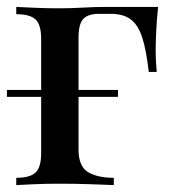

<svg xmlns="http://www.w3.org/2000/svg" viewBox="-20 -535 506 555"><path d="M0 -255V-275H321V-255ZM437 -515Q433 -477 431.5 -443Q430 -409 430 -391Q430 -372 431 -355Q432 -338 433 -327H410Q403 -389 391.5 -425.5Q380 -462 358.5 -478.5Q337 -495 300 -495Q292 -495 283.5 -495Q275 -495 266 -495Q234 -495 220.5 -480Q207 -465 207 -426V-103Q207 -54 234.5 -37.5Q262 -21 309 -21V0Q285 -1 241.5 -2.5Q198 -4 149 -4Q114 -4 79.5 -2.5Q45 -1 27 0V-21Q66 -21 82.5 -36Q99 -51 99 -93V-422Q99 -464 82.5 -479Q66 -494 27 -494V-515Q45 -514 81 -512.5Q117 -511 151 -511Q186 -511 220.5 -513Q255 -515 282 -515Z"/></svg>

Font: Playfair Display Medium
Style: Regular
Weight: 500
Designer: Claus Eggers Sørensen
Foundry: Claus Eggers Sørensen
Version: Version 1.203